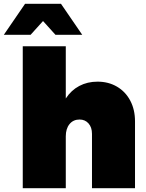

<svg xmlns="http://www.w3.org/2000/svg" viewBox="-59 -984 766 1004"><path d="M647 -349V0H422V-284Q422 -318 404 -338.5Q386 -359 357 -359Q324 -359 304.5 -335Q285 -311 285 -271V0H60V-742H285V-469Q313 -512 355.5 -534.5Q398 -557 451 -557Q508 -557 552.5 -531Q597 -505 622 -458Q647 -411 647 -349ZM371 -802H231L166 -874L101 -802H-39L72 -964H260Z"/></svg>

Font: Gontserrat Black
Style: Regular
Weight: 900
Designer: Julieta Ulanovsky
Foundry: Julieta Ulanovsky
Version: Version 6.001